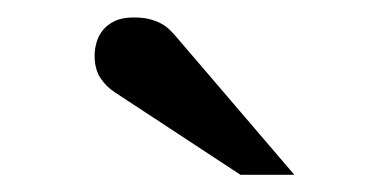

<svg xmlns="http://www.w3.org/2000/svg" viewBox="-20 -752 433 221"><path d="M256.8 -550.8 111.8 -646Q101.6 -652.8 95.2 -662.8Q88.9 -672.9 88.9 -688Q88.9 -695.3 91.1 -703.1Q93.3 -710.9 98.4 -717.3Q103.5 -723.6 112.1 -727.8Q120.6 -731.9 133.8 -731.9Q144.5 -731.9 152.1 -730Q159.7 -728 165.5 -724.9Q171.4 -721.7 176 -717Q180.7 -712.4 185.1 -707L318.8 -550.8Z"/></svg>

Font: Charis SIL Am
Style: Italic
Weight: 400
Italic angle: -11°
Foundry: SIL International
Version: Version 5.000